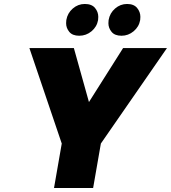

<svg xmlns="http://www.w3.org/2000/svg" viewBox="-20 -947 861 967"><path d="M379 -767Q345 -767 329 -786.5Q313 -806 313 -830Q313 -838 314 -846Q320 -881 346.5 -904Q373 -927 407 -927Q442 -927 458.5 -907Q475 -887 475 -862Q475 -854 474 -846Q468 -812 441 -789.5Q414 -767 379 -767ZM592 -767Q558 -767 542 -786.5Q526 -806 526 -830Q526 -838 527 -846Q533 -881 559.5 -904Q586 -927 620 -927Q654 -927 670.5 -907Q687 -887 687 -862Q687 -854 686 -846Q680 -812 653 -789.5Q626 -767 592 -767ZM821 -705 488 -224 449 0H252L291 -224L128 -705H352L428 -433L600 -705Z"/></svg>

Font: Fz Poppins ExtBd
Style: Italic
Weight: 800
Italic angle: -10°
Designer: Ninad Kale (Devanagari), Jonny Pinhorn (Latin)
Foundry: Indian Type Foundry
Version: Vit hóa bi Vntype.Com & FontZin.Com